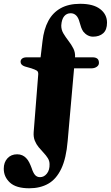

<svg xmlns="http://www.w3.org/2000/svg" viewBox="-68 -767 594 1031"><path d="M334.9 -457.4 295.4 -10.4Q287.6 83.6 260.9 139.3Q234.3 195 191.1 219.5Q148 244 89.1 244Q18.7 244 -14.6 213.5Q-47.8 182.9 -47.8 139Q-47.8 104.7 -28 83.1Q-8.2 61.5 23.9 61.5Q39.3 61.5 51.2 66.8Q63.1 72.1 71.9 81.2Q82.3 91.7 89 105.4Q95.8 119 101.8 135.3Q110.2 161.5 120.4 172.9Q130.7 184.3 147 184.3Q168.6 184.3 183.9 165Q199.2 145.6 198.1 114.2Q197.9 96.7 188.6 82Q179.3 67.2 165.9 53.1Q152.5 38.9 139.5 23.3Q126.6 7.6 118.8 -11.8Q111 -31.3 112.8 -56.9L137.3 -367.3Q138.3 -382.3 129.6 -387.8Q120.9 -393.3 100.2 -400.2L65.4 -410.1Q42.5 -417.9 42.5 -435.1Q42.5 -446.1 51.1 -452.7Q59.7 -459.2 75.6 -459.2H162.9L146.3 -428.5L160.3 -546.5Q167.5 -609.9 191.4 -654.5Q215.3 -699.1 257.7 -722.8Q300.2 -746.6 362.8 -746.6Q433.2 -746.6 469.9 -718.2Q506.7 -689.9 506.7 -645.2Q506.7 -606.9 486.2 -588.5Q465.7 -570.1 431.4 -570.1Q416.5 -570.1 402.8 -577.4Q389.2 -584.7 378.8 -597.9Q372 -608.4 367.8 -620.1Q363.7 -631.8 359.3 -647.6Q352.9 -672.7 340.7 -684.3Q328.5 -695.9 311.5 -695.9Q289.9 -695.9 276.5 -679.7Q263.2 -663.6 261 -630.6Q260.5 -607.8 272.3 -587.7Q284.2 -567.7 299.6 -547.8Q315.1 -528 326.1 -506.2Q337.1 -484.5 334.9 -457.4ZM298.2 -400 304.1 -459.2H428.8Q445.5 -459.2 454.4 -452.2Q463.3 -445.2 463.3 -429.1Q463.3 -416.3 451.3 -408.2Q439.4 -400 422.2 -400Z"/></svg>

Font: Fraunces
Style: Regular
Weight: 900
Version: Version 1.000;[b76b70a41]